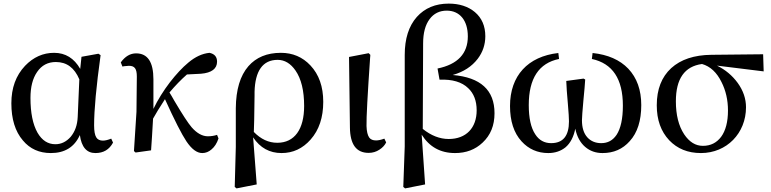

<svg xmlns="http://www.w3.org/2000/svg" viewBox="-20 -834 4279 1065"><path d="M262 15C339 15 393 -18 423 -85C432 -18 461 15 509 15C554 15 586 -4 607 -43L597 -65C579 -58 564 -54 551 -54C534 -54 521 -60 514 -72C506 -85 502 -107 502 -139C502 -225 514 -355 538 -528L526 -536L432 -519L425 -452C391 -511 343 -541 280 -541C219 -541 165 -517 119 -469C68 -415 43 -346 43 -261C43 -174 64 -105 107 -55C146 -8 198 15 262 15ZM287 -34C246 -34 213 -55 188 -98C162 -144 149 -208 149 -291C149 -351 161 -399 186 -435C211 -472 246 -490 290 -490C350 -490 393 -458 420 -394L411 -185C409 -140 396 -104 372 -75C348 -48 320 -34 287 -34Z M1102 15C1121 15 1138 8 1153 -5C1170 -19 1183 -39 1192 -66L1184 -86C1169 -81 1152 -78 1133 -78C1102 -78 1072 -95 1043 -128C1024 -150 992 -199 947 -275C936 -295 927 -310 920 -321C952 -359 984 -392 1017 -421L1095 -425C1154 -430 1184 -453 1184 -492C1184 -519 1170 -535 1142 -541C1102 -537 1063 -519 1025 -487C991 -459 957 -422 922 -377C887 -331 856 -282 831 -230V-394C831 -490 799 -538 735 -538C702 -538 674 -521 650 -488L659 -465C661 -465 665 -466 671 -467C682 -468 690 -469 695 -469C727 -469 739 -453 739 -409L737 -214L723 4L732 12L818 0C821 -42 825 -101 829 -176C844 -203 865 -238 892 -279C893 -281 894 -283 895 -284C948 -167 988 -89 1014 -50C1043 -7 1072 15 1102 15Z M1404 189 1384 -72C1423 -14 1475 15 1542 15C1605 15 1659 -10 1703 -60C1750 -113 1773 -183 1773 -269C1773 -354 1749 -421 1702 -471C1658 -518 1603 -541 1538 -541C1461 -541 1401 -516 1358 -467C1312 -414 1289 -337 1288 -234V-19L1282 203L1292 211ZM1388 -102C1389 -125 1391 -193 1392 -306C1392 -320 1392 -326 1392 -325C1395 -440 1437 -502 1520 -502C1559 -502 1592 -482 1619 -443C1651 -397 1667 -331 1667 -246C1667 -117 1614 -42 1518 -42C1470 -42 1427 -62 1388 -102Z M2025 14C2047 14 2067 8 2085 -4C2102 -15 2114 -28 2122 -44L2112 -65C2093 -58 2078 -55 2066 -55C2049 -55 2036 -60 2028 -71C2019 -84 2014 -105 2013 -135C2012 -183 2019 -309 2033 -514C2034 -521 2034 -527 2034 -530L2025 -539L1916 -518L1921 -127C1922 -33 1956 14 2025 14Z M2338 189 2319 -87C2362 -19 2423 15 2504 15C2565 15 2616 -4 2657 -43C2701 -84 2723 -138 2723 -206C2723 -334 2646 -405 2491 -418C2551 -435 2597 -465 2630 -508C2658 -545 2672 -587 2672 -633C2672 -689 2653 -734 2614 -767C2577 -798 2528 -814 2469 -814C2395 -814 2336 -789 2292 -740C2247 -689 2225 -619 2225 -529V-22L2217 203L2227 211ZM2469 -63C2419 -63 2371 -82 2325 -119L2327 -593C2327 -651 2339 -696 2363 -728C2386 -759 2418 -775 2458 -775C2530 -775 2575 -721 2575 -632C2575 -537 2519 -477 2407 -454L2418 -392C2489 -395 2542 -379 2577 -345C2608 -316 2624 -275 2624 -222C2624 -125 2566 -63 2469 -63Z M3021 15C3059 15 3091 4 3117 -17C3144 -40 3162 -75 3171 -120C3180 -76 3199 -42 3226 -19C3253 4 3285 15 3322 15C3384 15 3434 -7 3473 -51C3516 -98 3537 -165 3537 -251C3537 -335 3513 -402 3465 -453C3418 -502 3352 -531 3267 -540L3263 -507C3378 -482 3435 -396 3435 -248C3435 -175 3423 -121 3400 -86C3379 -55 3351 -40 3315 -40C3283 -40 3257 -51 3238 -72C3218 -94 3208 -126 3208 -167C3208 -183 3211 -219 3216 -276C3221 -330 3225 -369 3226 -393L3217 -398L3121 -385C3122 -354 3125 -312 3130 -257C3134 -210 3136 -178 3136 -161C3136 -80 3103 -40 3037 -40C3000 -40 2970 -56 2949 -89C2925 -125 2913 -179 2913 -251C2913 -399 2969 -484 3081 -507L3077 -540C2908 -521 2809 -414 2809 -246C2809 -163 2830 -97 2873 -50C2912 -7 2962 15 3021 15Z M3868 15C4011 15 4118 -95 4118 -239C4118 -286 4103 -331 4072 -374C4042 -415 4004 -447 3957 -470L4216 -438L4213 -533L3926 -530C3830 -529 3756 -504 3703 -456C3650 -407 3623 -339 3623 -250C3623 -169 3646 -105 3692 -56C3737 -9 3795 15 3868 15ZM3879 -25C3838 -25 3804 -46 3775 -89C3744 -136 3729 -197 3729 -272C3729 -397 3777 -466 3874 -479C3920 -466 3956 -432 3982 -379C4006 -332 4018 -279 4018 -221C4018 -158 4005 -109 3980 -75C3955 -42 3922 -25 3879 -25Z"/></svg>

Font: AllPunType SemiBold
Style: Regular
Weight: 600
Version: 1.0